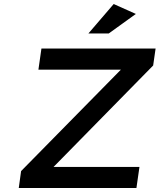

<svg xmlns="http://www.w3.org/2000/svg" viewBox="-20 -944 801 964"><path d="M74.2 0 85.9 -85 586.9 -594.2H172.9L188 -700.2H761.2L749 -615.2L249 -106H680.2L665 0ZM423.8 -775.9 550.8 -923.8 662.1 -874 525.9 -775.9Z"/></svg>

Font: Trueno
Style: Italic
Weight: 400
Designer: Julieta Ulanovsky
Foundry: Julieta Ulanovsky
Version: Version 3.001b | FøM Fix